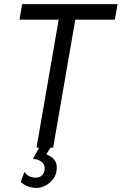

<svg xmlns="http://www.w3.org/2000/svg" viewBox="-20 -720 593 936"><path d="M158 0H171L140 54C183 58 203 80 197 111C193 134 173 149 148 146C122 143 107 131 99 118L81 167C98 183 120 193 150 196C192 200 246 167 255 116C263 71 245 49 206 32L226 0H239L347 -624H540L553 -700H88L75 -624H266Z"/></svg>

Font: Fixel Text 20240404
Style: Italic
Weight: 400
Width: 4
Italic angle: -10°
Designer: AlfaBravo + MacPaw
Foundry: Kyrylo Tkachov, Marchela Mozhyna, Serhii Makarenko, Maria Weinstein, Zakhar Kryvoshyya
Version: Version 1.211;Glyphs 3.2 (3225)